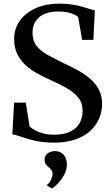

<svg xmlns="http://www.w3.org/2000/svg" viewBox="-20 -772 612 1054"><path d="M275 11Q216.5 11 171.2 0.2Q126 -10.5 94.8 -21.8Q63.5 -33 47.5 -34.5L57.5 -208.5H121.5L142.5 -77Q155.5 -66 174.5 -55.8Q193.5 -45.5 219.2 -39Q245 -32.5 276.5 -32.5Q332 -32.5 366.5 -49.8Q401 -67 417.2 -96.8Q433.5 -126.5 433.5 -164.5Q433.5 -206.5 409.8 -236Q386 -265.5 345.5 -288.5Q305 -311.5 254.5 -334Q223.5 -348 189.5 -366Q155.5 -384 125.5 -409.8Q95.5 -435.5 76.5 -472Q57.5 -508.5 57.5 -559Q57.5 -612 87 -655.5Q116.5 -699 172 -725.2Q227.5 -751.5 306 -752Q344.5 -752 376 -747Q407.5 -742 432 -735Q456.5 -728 473.5 -722.5Q490.5 -717 500.5 -715.5L492.5 -553H431L409 -678Q403.5 -684.5 388.8 -691.8Q374 -699 352 -704Q330 -709 302 -709Q255 -709 223 -694.8Q191 -680.5 174.8 -654.2Q158.5 -628 158.5 -592.5Q158.5 -548.5 180.8 -520.2Q203 -492 242.2 -470.2Q281.5 -448.5 331 -424.5Q366 -408 402.8 -388.5Q439.5 -369 470.8 -343.2Q502 -317.5 521.2 -282.8Q540.5 -248 540.5 -200.5Q540.5 -163 525.8 -125.5Q511 -88 479.2 -57Q447.5 -26 397 -7.5Q346.5 11 275 11ZM347 130.5Q347 161 332 188Q317 215 298 234.8Q279 254.5 266 262.5H264.5L239 247.5L238.5 242.5Q252 232 260.2 214.2Q268.5 196.5 268.5 184Q268.5 170.5 263 161.8Q257.5 153 246.5 145.5Q238 139 231.5 130Q225 121 225 106Q225 89 233.8 78.2Q242.5 67.5 255.2 62.5Q268 57.5 279 57.5H282Q311 57.5 329 77.2Q347 97 347 130.5Z"/></svg>

Font: Merriweather 72pt Medium
Style: Regular
Weight: 500
Version: Version 2.100